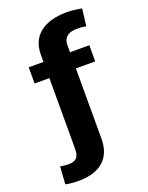

<svg xmlns="http://www.w3.org/2000/svg" viewBox="-176 -848 888 1149"><g transform="rotate(-20 268.0 -273.5)"><path d="M420 -646C444 -646 461 -644 479 -641L492 -750C462 -755 434 -760 399 -760C252 -760 165 -696 165 -574V-528H71V-425H165V24C165 70 152 99 99 99C80 99 59 97 45 93L37 205C64 211 88 213 121 213C262 213 334 142 334 24V-425H457V-528H334V-574C334 -621 364 -646 420 -646Z"/></g></svg>

Font: Asimov
Style: XWid
Weight: 500
Designer: Google
Version: Version 2.000980; 2014